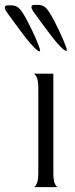

<svg xmlns="http://www.w3.org/2000/svg" viewBox="-90 -772 310 792"><path d="M48 0Q55 0 61.5 -14Q68 -28 68 -60V-408Q68 -440 61.5 -453.5Q55 -467 48 -468H130V-60Q130 -28 136.5 -14Q143 0 150 0ZM74 -560Q78 -560 71.5 -578.5Q65 -597 52.5 -624.5Q40 -652 26.5 -678.5Q13 -705 3 -720Q-8 -737 -18.5 -743.5Q-29 -750 -46 -750H-57Q-82 -750 -60 -719Q-44 -697 -24 -669.5Q-4 -642 15.5 -617Q35 -592 51 -576Q67 -560 74 -560ZM184 -562Q188 -562 181.5 -580.5Q175 -599 162.5 -626.5Q150 -654 136.5 -680.5Q123 -707 113 -722Q102 -739 91.5 -745.5Q81 -752 64 -752H53Q28 -752 50 -721Q66 -699 86 -671.5Q106 -644 125.5 -619Q145 -594 161 -578Q177 -562 184 -562Z"/></svg>

Font: Red Rose Light
Style: Regular
Weight: 300
Designer: Jaikishan Patel
Version: Version 1.001; ttfautohint (v1.8.3)